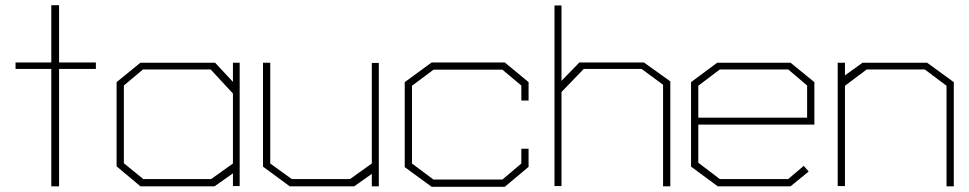

<svg xmlns="http://www.w3.org/2000/svg" viewBox="-20 -719 3741 741"><path d="M208 -453V0H178V-453H40V-478H178V-699H208V-478H350V-453Z M879 -1V-50L808 0H522L430 -77V-402L522 -477H810L879 -403V-477H905V-1ZM879 -358 793 -451H532L458 -389V-89L533 -28H795L879 -88Z M1415 0V-48L1347 0H1098L995 -76V-477H1023V-88L1106 -28H1331L1415 -88V-476H1442V0Z M1928 2H1646L1542 -74V-402L1646 -478H1928L2020 -402V-331H1992V-389L1919 -450H1653L1570 -388V-88L1653 -26H1919L1992 -88V-145H2020V-75Z M2539 0V-392L2456 -453H2233L2147 -364V-1H2120V-698H2147V-407L2216 -478H2465L2567 -405V0Z M2675 -238V-91L2758 -28H3022L3082 -79L3101 -57L3031 0H2750L2647 -76V-402L2748 -477H3031L3123 -402V-238ZM3095 -389 3022 -451H2758L2675 -388V-265H3095Z M3633 0V-388L3549 -451H3325L3241 -388V-1H3213V-477H3241V-428L3309 -477H3558L3661 -402V0Z"/></svg>

Font: Turret Road ExtraLight
Style: Regular
Weight: 275
Designer: Noponies
Foundry: Noponies
Version: Version 1.001; ttfautohint (v1.8)